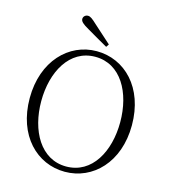

<svg xmlns="http://www.w3.org/2000/svg" viewBox="-134 -1039 1027 1160"><g transform="rotate(15 379.5 -458.5)"><path d="M438 -797C401 -830 364 -864 330 -894C300 -922 287 -932 272 -932C256 -932 243 -920 243 -905C243 -889 257 -876 296 -854C338 -829 382 -804 426 -779ZM379 15C554 15 699 -129 699 -361C699 -597 554 -739 379 -739C205 -739 60 -593 60 -361C60 -126 205 15 379 15ZM379 -18C219 -18 132 -177 132 -361C132 -545 219 -704 379 -704C540 -704 626 -545 626 -361C626 -177 540 -18 379 -18Z"/></g></svg>

Font: Source Han Serif CN VF
Style: Regular
Weight: 250
Designer: Ryoko NISHIZUKA 西塚涼子 (kana & ideographs); Frank Grießhammer (Latin, Greek & Cyrillic); Wenlong ZHANG 张文龙 (bopomofo); San
Foundry: Adobe
Version: Version 2.002;hotconv 1.1.0;makeotfexe 2.6.0